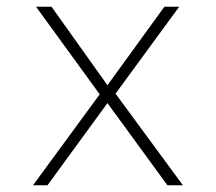

<svg xmlns="http://www.w3.org/2000/svg" viewBox="-20 -550 640 570"><path d="M78 0H121L299 -244L477 0H523L323 -272L512 -530H468L299 -297L133 -530H87L276 -270Z"/></svg>

Font: Noto Sans Mono ExtraLight
Style: Regular
Weight: 200
Designer: Monotype Design Team
Foundry: Monotype Imaging Inc.
Version: Version 2.014